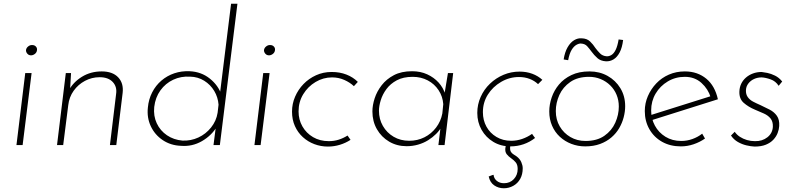

<svg xmlns="http://www.w3.org/2000/svg" viewBox="-20 -776 4254 1027"><path d="M115 -385H149L101 0H68ZM119 -507Q120 -519 130.5 -527.5Q141 -536 153 -535Q164 -535 171.5 -527.5Q179 -520 178 -509Q177 -496 167 -488Q157 -480 146 -480Q134 -480 126.5 -488.5Q119 -497 119 -507Z M360 -385 354 -283 347 -291Q372 -337 418.5 -365.5Q465 -394 524 -394Q582 -394 612 -362.5Q642 -331 636 -279L602 0H568L601 -273Q607 -312 583 -337.5Q559 -363 513 -363Q471 -363 434.5 -343.5Q398 -324 374 -290.5Q350 -257 345 -213L318 0H285L332 -385Z M948 4Q893 2 850.5 -26.5Q808 -55 786.5 -101Q765 -147 771 -201Q775 -245 794 -282Q813 -319 843.5 -345Q874 -371 912.5 -384Q951 -397 995 -395Q1057 -392 1102.5 -355.5Q1148 -319 1165 -268L1154 -255L1216 -756H1250L1156 0H1122L1137 -117L1141 -100Q1112 -51 1060 -21Q1008 9 948 4ZM956 -24Q1001 -22 1041 -40.5Q1081 -59 1109 -94Q1137 -129 1144 -173L1149 -216Q1146 -256 1126 -289.5Q1106 -323 1072.5 -344Q1039 -365 997 -366Q948 -369 906.5 -349.5Q865 -330 838 -292.5Q811 -255 805 -204Q800 -156 818.5 -116.5Q837 -77 873 -52.5Q909 -28 956 -24Z M1388 -385H1422L1374 0H1341ZM1392 -507Q1393 -519 1403.5 -527.5Q1414 -536 1426 -535Q1437 -535 1444.5 -527.5Q1452 -520 1451 -509Q1450 -496 1440 -488Q1430 -480 1419 -480Q1407 -480 1399.5 -488.5Q1392 -497 1392 -507Z M1855 -28Q1829 -11 1798 -1.5Q1767 8 1734 8Q1696 8 1661.5 -5Q1627 -18 1600 -42.5Q1573 -67 1557.5 -101.5Q1542 -136 1542 -179Q1542 -221 1558.5 -259Q1575 -297 1603.5 -326.5Q1632 -356 1670.5 -373.5Q1709 -391 1754 -391Q1798 -391 1833.5 -377Q1869 -363 1894 -338L1873 -315Q1852 -335 1821.5 -348.5Q1791 -362 1756 -362Q1709 -362 1668 -337.5Q1627 -313 1602 -272Q1577 -231 1577 -180Q1577 -136 1597.5 -100Q1618 -64 1654.5 -42.5Q1691 -21 1739 -21Q1767 -21 1792 -29Q1817 -37 1839 -51Z M2155 6Q2103 6 2061.5 -18.5Q2020 -43 1996 -85Q1972 -127 1972 -180Q1972 -213 1984 -250Q1996 -287 2021.5 -320Q2047 -353 2087 -374Q2127 -395 2184 -395Q2229 -395 2265 -378.5Q2301 -362 2326 -334.5Q2351 -307 2362 -271L2355 -258L2376 -385H2404L2358 0H2325L2339 -117L2343 -100Q2332 -79 2313 -60Q2294 -41 2270 -26Q2246 -11 2216.5 -2.5Q2187 6 2155 6ZM2169 -23Q2213 -23 2250 -41.5Q2287 -60 2312.5 -93.5Q2338 -127 2346 -169L2351 -219Q2348 -260 2326 -293.5Q2304 -327 2268 -346Q2232 -365 2187 -365Q2137 -365 2102.5 -346.5Q2068 -328 2047 -299.5Q2026 -271 2016.5 -239.5Q2007 -208 2007 -184Q2007 -139 2028 -102.5Q2049 -66 2085.5 -44.5Q2122 -23 2169 -23Z M2826 -60Q2830 -54 2834 -48.5Q2838 -43 2842 -38Q2814 -16 2780.5 -4.5Q2747 7 2710 7Q2659 7 2619 -17Q2579 -41 2556 -81.5Q2533 -122 2533 -172Q2533 -217 2551 -257.5Q2569 -298 2601 -328.5Q2633 -359 2673.5 -376Q2714 -393 2759 -393Q2796 -393 2827 -381.5Q2858 -370 2881 -349Q2876 -344 2870 -338Q2864 -332 2858 -326Q2839 -344 2813 -354Q2787 -364 2756 -364Q2705 -364 2660.5 -338Q2616 -312 2589.5 -270Q2563 -228 2563 -176Q2563 -133 2582 -98.5Q2601 -64 2635.5 -43.5Q2670 -23 2714 -23Q2745 -23 2773.5 -33Q2802 -43 2826 -60ZM2709 7Q2707 25 2712 34.5Q2717 44 2726.5 49.5Q2736 55 2744 61Q2761 74 2768.5 91.5Q2776 109 2776 124Q2776 157 2762.5 181Q2749 205 2725.5 218Q2702 231 2675 231Q2646 231 2623.5 215.5Q2601 200 2594 168Q2600 166 2607 163Q2614 160 2620 159Q2622 179 2637.5 191.5Q2653 204 2676 204Q2708 204 2728.5 182Q2749 160 2749 128Q2749 105 2738.5 92.5Q2728 80 2714 70.5Q2700 61 2690.5 49Q2681 37 2683 17L2686 0H2710Z M3110 7Q3071 7 3036 -6.5Q3001 -20 2974.5 -44.5Q2948 -69 2933 -103.5Q2918 -138 2918 -180Q2918 -217 2931 -255Q2944 -293 2970 -324Q2996 -355 3036.5 -374.5Q3077 -394 3133 -394Q3187 -394 3230 -370Q3273 -346 3298.5 -304Q3324 -262 3324 -208Q3324 -179 3316 -148.5Q3308 -118 3292 -90.5Q3276 -63 3250.5 -41Q3225 -19 3190 -6Q3155 7 3110 7ZM3112 -22Q3173 -22 3212.5 -49.5Q3252 -77 3271 -119.5Q3290 -162 3290 -206Q3290 -240 3278 -269Q3266 -298 3244 -319.5Q3222 -341 3193 -353Q3164 -365 3131 -365Q3070 -365 3030.5 -337.5Q2991 -310 2972 -268Q2953 -226 2953 -182Q2953 -136 2974 -100Q2995 -64 3031 -43Q3067 -22 3112 -22ZM3221 -448Q3192 -450 3175 -465.5Q3158 -481 3144 -500Q3133 -515 3121 -528.5Q3109 -542 3088 -543Q3077 -544 3063 -536Q3049 -528 3037.5 -509Q3026 -490 3019 -454L2995 -458Q3001 -497 3016 -523Q3031 -549 3051 -561Q3071 -573 3092 -571Q3120 -570 3136.5 -554Q3153 -538 3165 -519Q3177 -503 3190 -490Q3203 -477 3224 -475Q3237 -474 3250 -481.5Q3263 -489 3273 -509Q3283 -529 3289 -565L3313 -562Q3308 -521 3294.5 -495.5Q3281 -470 3262 -458.5Q3243 -447 3221 -448Z M3624 -22Q3655 -22 3684 -32.5Q3713 -43 3736 -61L3751 -35Q3724 -16 3690.5 -4.5Q3657 7 3622 7Q3565 7 3521.5 -17.5Q3478 -42 3453.5 -85Q3429 -128 3429 -182Q3429 -224 3445.5 -262Q3462 -300 3490.5 -330Q3519 -360 3558 -377Q3597 -394 3643 -394Q3678 -394 3706.5 -384Q3735 -374 3758 -355Q3781 -336 3796.5 -308.5Q3812 -281 3820 -245L3462 -132L3456 -159L3796 -266L3782 -254Q3768 -300 3732 -332.5Q3696 -365 3643 -365Q3593 -365 3552 -340.5Q3511 -316 3487 -275.5Q3463 -235 3463 -185Q3463 -141 3483 -104Q3503 -67 3539.5 -44.5Q3576 -22 3624 -22Z M4016 8Q3996 7 3972.5 1.5Q3949 -4 3927 -16.5Q3905 -29 3890 -51L3910 -71Q3921 -55 3938 -44Q3955 -33 3975.5 -27Q3996 -21 4018 -21Q4057 -20 4084.5 -41.5Q4112 -63 4114 -98Q4115 -126 4101.5 -142.5Q4088 -159 4065.5 -169Q4043 -179 4019 -189Q3983 -204 3958 -226Q3933 -248 3935 -288Q3936 -310 3945 -328.5Q3954 -347 3970 -361Q3986 -375 4007.5 -383Q4029 -391 4054 -391Q4065 -390 4084.5 -386Q4104 -382 4125.5 -371.5Q4147 -361 4164 -340L4145 -317Q4129 -342 4102 -351.5Q4075 -361 4054 -362Q4032 -362 4013.5 -353.5Q3995 -345 3983 -329.5Q3971 -314 3970 -294Q3969 -272 3979.5 -257Q3990 -242 4008 -232.5Q4026 -223 4047 -214Q4073 -202 4097 -189.5Q4121 -177 4135.5 -156.5Q4150 -136 4148 -102Q4147 -84 4139.5 -64.5Q4132 -45 4116.5 -28.5Q4101 -12 4076.5 -2Q4052 8 4016 8Z"/></svg>

Font: Josefin Sans ExtraLight
Style: Italic
Weight: 250
Italic angle: -7°
Designer: Santiago Orozco
Foundry: Typemade
Version: Version 2.000